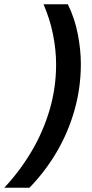

<svg xmlns="http://www.w3.org/2000/svg" viewBox="-66 -751 432 900"><path d="M72 129H-46Q28 50 82.5 -42.5Q137 -135 167 -237.5Q197 -340 197 -449Q197 -517 182.5 -589.5Q168 -662 138 -731H252Q284 -666 298.5 -592Q313 -518 313 -451Q313 -340 283.5 -235.5Q254 -131 200 -39Q146 53 72 129Z"/></svg>

Font: Wix Madefor Text SemiBold
Style: Italic
Weight: 600
Italic angle: -12°
Designer: Dalton Maag Ltd
Foundry: Dalton Maag Ltd
Version: Version 3.100